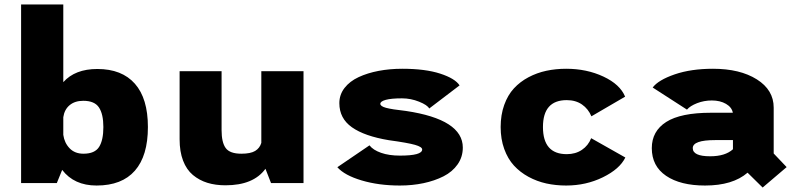

<svg xmlns="http://www.w3.org/2000/svg" viewBox="-20 -820 3590 860"><path d="M74.5 0V-800H263.5V-452Q316 -511 416 -511Q526 -511 584.2 -445Q642.5 -379 642.5 -251Q642.5 -122 584.2 -55.5Q526 11 412.5 11Q312 11 258.5 -59L234.5 0ZM353 -368.5Q315.5 -368.5 292 -349Q268.5 -329.5 263.5 -295V-216Q268.5 -180 291.8 -155.8Q315 -131.5 354 -131.5Q404.5 -131.5 423.8 -161.8Q443 -192 443 -251Q443 -309 423.2 -338.8Q403.5 -368.5 353 -368.5Z M990 10Q945 10 908.8 -1.2Q872.5 -12.5 844 -36.2Q815.5 -60 800 -100.5Q784.5 -141 784.5 -196V-501H972.5V-237Q972.5 -182 991 -156.8Q1009.5 -131.5 1061 -131.5Q1102.5 -131.5 1123 -144Q1143.5 -156.5 1150.5 -180V-501H1339.5V0H1194L1169 -64Q1115.5 10 990 10Z M1771 11Q1676.5 11 1600 -11.8Q1523.5 -34.5 1491 -71L1635 -169Q1651 -148 1686.8 -135.5Q1722.5 -123 1771.5 -123Q1871 -123 1871 -150.5Q1871 -162 1838.8 -171.2Q1806.5 -180.5 1722 -192Q1613 -210 1556.5 -249.8Q1500 -289.5 1500 -358Q1500 -396 1523.2 -426Q1546.5 -456 1586.2 -474.5Q1626 -493 1675.8 -502.5Q1725.5 -512 1782 -512Q1885 -512 1951.8 -490.2Q2018.5 -468.5 2038.5 -437.5L1902.5 -334Q1894.5 -349.5 1857.2 -364.5Q1820 -379.5 1780.5 -379.5Q1732.5 -379.5 1708 -372.8Q1683.5 -366 1683.5 -355Q1683.5 -344 1709.2 -337Q1735 -330 1798.5 -323Q2053 -285 2053 -159Q2053 -117 2029.8 -83.8Q2006.5 -50.5 1966.5 -30.2Q1926.5 -10 1876.8 0.5Q1827 11 1771 11Z M2781 -114.5Q2756 -63 2680.5 -26Q2605 11 2516 11Q2469.5 11 2427.2 1.8Q2385 -7.5 2347.2 -28Q2309.5 -48.5 2282 -78.5Q2254.5 -108.5 2238.5 -152.8Q2222.5 -197 2222.5 -251Q2222.5 -305.5 2238.5 -350Q2254.5 -394.5 2282 -424.2Q2309.5 -454 2347.2 -474Q2385 -494 2427.2 -503Q2469.5 -512 2516 -512Q2608 -512 2682.8 -477Q2757.5 -442 2780 -387L2629 -299Q2615 -332.5 2586.8 -352Q2558.5 -371.5 2518.5 -371.5Q2412 -371.5 2412 -251Q2412 -129.5 2518.5 -129.5Q2558 -129.5 2586.5 -148.8Q2615 -168 2628 -201Z M3396 20 3328.5 -46.5Q3262 11 3138 11Q3027.5 11 2963.5 -32.5Q2899.5 -76 2899.5 -156.5Q2899.5 -232.5 2964.2 -273.8Q3029 -315 3164.5 -315H3262.5Q3258 -339.5 3231.8 -354.8Q3205.5 -370 3168.5 -370Q3133.5 -370 3102.2 -357.8Q3071 -345.5 3057 -329L2903.5 -428Q2928.5 -461.5 3001.8 -486.8Q3075 -512 3173.5 -512Q3294.5 -512 3370 -464.5Q3445.5 -417 3445.5 -338V-132.5L3503.5 -71.5ZM3161 -120Q3228.5 -120 3263 -151.5V-192.5H3183.5Q3083 -192.5 3083 -156.5Q3083 -120 3161 -120Z"/></svg>

Font: League Mono ExtraBold
Style: Regular
Weight: 800
Width: 6
Designer: Tyler Finck
Foundry: The League of Moveable Type / Tyler Finck
Version: Version 2.210